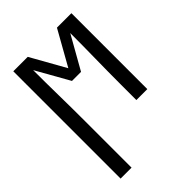

<svg xmlns="http://www.w3.org/2000/svg" viewBox="-215 -617 930 930"><g transform="rotate(-45 250.0 -152.5)"><path d="M51 215V-520H150L250 -342L350 -520H449V0H374V-104Q374 -192 375.5 -280Q377 -368 377 -456L281 -286H219L123 -456Q123 -368 124.5 -280Q126 -192 126 -104V215Z"/></g></svg>

Font: Iosevka Fixed
Style: Regular
Weight: 400
Monospace: yes
Designer: Belleve Invis
Foundry: Belleve Invis
Version: Version 33.2.4